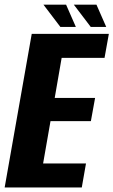

<svg xmlns="http://www.w3.org/2000/svg" viewBox="-50 -824 498 844"><path d="M-29.5 0H309.5L328 -105.5H139.5L172 -291.5H349.5L368 -393.5H190.5L221 -569.5H409.5L428.5 -675H89.5ZM349 -705.5H417L374 -803.5H274.5ZM215.5 -705.5H283.5L240.5 -803.5H141Z"/></svg>

Font: Anybody Condensed
Style: Bold Italic
Weight: 700
Width: 3
Italic angle: -10°
Version: Version 1.113;gftools[0.9.25]